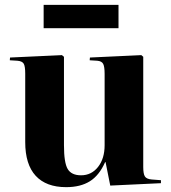

<svg xmlns="http://www.w3.org/2000/svg" viewBox="-20 -750 699 784"><path d="M158.2 -634.8V-730H463.9V-634.8ZM250 14.2Q168.5 14.2 125.7 -32.2Q83 -78.6 83 -169.9V-449.2Q83 -480 76.7 -490.2Q70.3 -500.5 50.8 -502L20 -503.9L21 -515.1L232.9 -524.9L241.2 -518.1V-157.2Q241.2 -85.9 256.3 -60.1Q271.5 -34.2 311 -34.2Q353.5 -34.2 380.4 -68.4Q407.2 -102.5 407.2 -157.2V-448.2Q407.2 -477.5 401.4 -489Q395.5 -500.5 377 -502L346.2 -503.9L347.2 -515.1L557.1 -524.9L564.9 -518.1V-67.9Q564.9 -40.5 571.5 -29.8Q578.1 -19 599.1 -17.1L637.2 -14.2V-2L430.2 7.8L411.1 -87.9H409.2Q385.3 -33.7 346.9 -9.8Q308.6 14.2 250 14.2Z"/></svg>

Font: Display Regular
Style: Bold
Weight: 700
Designer: Latin by Veronika Burian and Jose Scaglione. Greek by Irene Vlachou. Cyrillic by Vera Evstafieva.
Foundry: TypeTogether
Version: Version 3.002